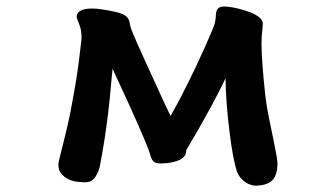

<svg xmlns="http://www.w3.org/2000/svg" viewBox="-20 -512 1040 599"><path d="M219.2 -460Q219.2 -465.3 222.7 -470.7Q231.4 -485.4 268.6 -485.4Q288.1 -485.4 330.1 -477.1Q346.2 -474.1 355 -470.7Q369.6 -465.8 376.5 -458.5Q383.3 -450.7 384.8 -439.5Q385.7 -431.6 390.1 -418.9Q404.8 -382.3 432.6 -322.3Q460.4 -262.2 479.2 -220.2Q498 -178.2 512.2 -150.4Q545.4 -208 591.3 -304.2Q623 -371.6 641.6 -416.5Q647 -430.2 649.9 -438.5Q653.3 -453.1 653.3 -460.9Q653.3 -487.3 669.9 -490.7Q673.8 -491.7 681.4 -491.7Q689 -491.7 709.5 -488.3Q772.5 -474.6 792 -455.1Q799.8 -447.3 799.8 -438.5Q799.8 -425.3 797.9 -413.6Q795.9 -401.9 795.9 -373.5Q795.9 -324.2 807.6 -214.8Q811.5 -181.6 817.9 -150.1Q824.2 -118.7 830.1 -90.8Q835.9 -63 838.9 -46.4Q845.2 -15.6 845.7 -3.9Q845.7 34.7 829.1 50.8Q814.9 65.4 780.3 67.4Q761.2 67.4 744.6 55.7Q727.5 43.9 720.2 25.4Q707.5 -8.3 695.8 -102.5Q684.6 -191.9 683.6 -267.6Q664.6 -228 639.6 -181.2Q595.2 -100.1 562.5 -45.9Q561 -43.5 561 -42.5Q561 -41.5 561 -39.6Q561 -35.6 557.6 -28.3Q552.2 -19.5 542.5 -14.2Q524.4 -5.4 499.5 -2.9Q488.8 -2 481.4 -2Q469.7 -2 463.4 -5.4Q457 -8.8 453.4 -16.1Q449.7 -23.4 447.3 -33.7Q441.9 -52.7 410.6 -123.5Q382.8 -186.5 344.7 -268.1Q336.9 -284.2 331.1 -297.4Q328.1 -269 325.2 -234.6Q322.3 -200.2 317.4 -159.7Q306.6 -69.8 291 8.8Q280.8 45.4 260.7 54.2Q254.9 56.6 245.8 56.6Q236.8 56.6 222.2 55.2Q190.9 51.8 172.4 31.2Q162.1 19.5 162.1 2Q162.1 -6.8 170.4 -37.1Q175.3 -55.7 184.8 -95Q194.3 -134.3 200.2 -165Q220.7 -271 228.5 -340.8L234.4 -392.1Q234.4 -416 229.5 -429.7L219.7 -456.1Q219.2 -458 219.2 -460Z"/></svg>

Font: Bakudai
Style: Bold
Weight: 700
Version: Version 1.48